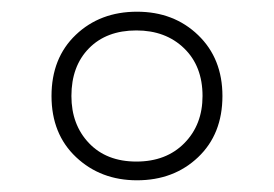

<svg xmlns="http://www.w3.org/2000/svg" viewBox="-20 -795 468 328"><path d="M214 -487Q152 -487 110 -526.5Q68 -566 68 -631Q68 -696 109.5 -735.5Q151 -775 214 -775Q277 -775 318.5 -735Q360 -695 360 -631Q360 -566 318.5 -526.5Q277 -487 214 -487ZM213 -519Q264 -519 295 -550.5Q326 -582 326 -631Q326 -682 294.5 -712.5Q263 -743 213 -743Q162 -743 132 -712.5Q102 -682 102 -631Q102 -582 132 -550.5Q162 -519 213 -519Z"/></svg>

Font: Noto Sans Tamil UI ExtraLight
Style: Regular
Weight: 200
Designer: Jelle Bosma - Monotype Design Team
Foundry: Monotype Imaging Inc.
Version: Version 2.004; ttfautohint (v1.8.4.7-5d5b)